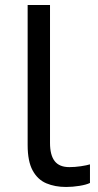

<svg xmlns="http://www.w3.org/2000/svg" viewBox="-20 -734 388 764"><path d="M243 10Q199 10 164.5 -4.5Q130 -19 110 -55.5Q90 -92 90 -157V-714H179V-165Q179 -117 197.5 -93Q216 -69 256 -69Q278 -69 301.5 -72.5Q325 -76 338 -80V-6Q324 1 296.5 5.5Q269 10 243 10Z"/></svg>

Font: lsinhala15
Style: Book
Weight: 400
Designer: Jelle Bosma - Monotype Design Team
Foundry: Monotype Imaging Inc.
Version: Version 2.003